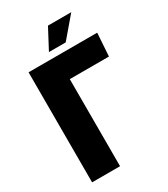

<svg xmlns="http://www.w3.org/2000/svg" viewBox="-218 -1002 961 1100"><g transform="rotate(-30 262.5 -452.0)"><path d="M56 0V-728H510L500 -576H241V0ZM215 -770 286 -904H440L326 -770Z"/></g></svg>

Font: Murecho ExtraBold
Style: Regular
Weight: 800
Designer: Neil Summerour
Foundry: Positype
Version: Version 1.010; ttfautohint (v1.8.3)